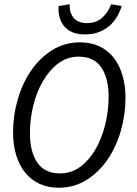

<svg xmlns="http://www.w3.org/2000/svg" viewBox="-20 -866 640 898"><path d="M254 12Q204 12 164.5 -6.5Q125 -25 97.5 -59Q70 -93 55.5 -141Q41 -189 41 -247Q41 -325 63 -401Q85 -477 125.5 -536Q166 -595 224 -631.5Q282 -668 355 -668Q405 -668 444.5 -649.5Q484 -631 511 -597Q538 -563 552.5 -515Q567 -467 567 -409Q567 -331 545.5 -255.5Q524 -180 483.5 -120.5Q443 -61 385 -24.5Q327 12 254 12ZM261 -55Q315 -55 357 -87Q399 -119 428 -170Q457 -221 472.5 -285Q488 -349 488 -413Q488 -500 454 -550.5Q420 -601 348 -601Q294 -601 252 -569Q210 -537 180.5 -486Q151 -435 135.5 -371.5Q120 -308 120 -244Q120 -156 154.5 -105.5Q189 -55 261 -55ZM377 -705Q342 -705 318 -715.5Q294 -726 279.5 -744Q265 -762 258.5 -786.5Q252 -811 254 -838L306 -846Q304 -808 324 -783Q344 -758 388 -758Q431 -758 458.5 -783.5Q486 -809 500 -846L549 -838Q541 -811 526.5 -786.5Q512 -762 490.5 -744Q469 -726 441 -715.5Q413 -705 377 -705Z"/></svg>

Font: Source Code Pro
Style: Italic
Weight: 400
Italic angle: -11°
Monospace: yes
Designer: Paul D. Hunt, Teo Tuominen
Foundry: Adobe Systems Incorporated
Version: Version 1.050;PS 1.000;hotconv 16.6.51;makeotf.lib2.5.65220